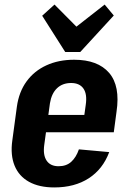

<svg xmlns="http://www.w3.org/2000/svg" viewBox="-20 -812 568 842"><path d="M218 10Q152 10 107.5 -14.5Q63 -39 44 -85.5Q25 -132 34 -196L54 -344Q63 -409 96.5 -455Q130 -501 183.5 -525.5Q237 -550 305 -550Q409 -550 458.5 -492.5Q508 -435 491 -322L479 -232H156L167 -308H376L345 -273L356 -352Q363 -399 346 -423.5Q329 -448 292 -448Q254 -448 230 -425Q206 -402 199 -359L174 -176Q168 -132 184.5 -107.5Q201 -83 237 -83Q271 -83 292.5 -102.5Q314 -122 326 -157L459 -145Q431 -70 369 -30Q307 10 218 10ZM479 -744 332 -584H266L165 -743L219 -792L351 -659H269L439 -792Z"/></svg>

Font: Pathway Extreme Condensed
Style: Bold Italic
Weight: 700
Width: 3
Italic angle: -8°
Version: Version 1.001;gftools[0.9.26]